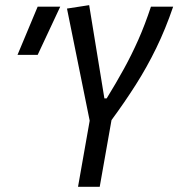

<svg xmlns="http://www.w3.org/2000/svg" viewBox="-20 -719 686 739"><path d="M280.3 0 325.2 -254.4 237.8 -686 323.2 -699.2 381.8 -340.3H390.6Q427.2 -399.9 457 -454.1Q486.8 -508.3 512.5 -566.2Q538.1 -624 561 -693.4H646.5Q617.2 -607.4 581.5 -534.2Q545.9 -460.9 502.9 -393.3Q460 -325.7 409.2 -256.8L363.8 0ZM47.4 -507.8 125 -693.4H211.9L125 -507.8Z"/></svg>

Font: Cascadia Mono PL SemiLight
Style: Italic
Weight: 350
Italic angle: -10°
Monospace: yes
Designer: Aaron Bell
Foundry: Saja Typeworks
Version: Version 2404.023; ttfautohint (v1.8.4)